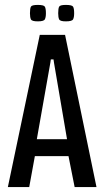

<svg xmlns="http://www.w3.org/2000/svg" viewBox="-20 -762 427 782"><path d="M12 0 142 -620H245L373 0H284L259 -126H122L99 0ZM185 -506 130 -195H253L200 -506L198 -520H187ZM248 -675Q225 -675 221 -683Q217 -691 217 -708Q217 -728 221 -735Q225 -742 248 -742Q273 -742 277.5 -735Q282 -728 282 -708Q282 -691 277.5 -683Q273 -675 248 -675ZM134 -675Q110 -675 106 -683Q102 -691 102 -708Q102 -728 106 -735Q110 -742 134 -742Q158 -742 162.5 -735Q167 -728 167 -708Q167 -691 162.5 -683Q158 -675 134 -675Z"/></svg>

Font: Smooch Sans SemiBold
Style: Bold
Weight: 600
Designer: Robert E. Leuschke
Foundry: Robert E. Leuschke
Version: Version 1.010; ttfautohint (v1.8.3)